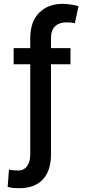

<svg xmlns="http://www.w3.org/2000/svg" viewBox="-20 -780 451 1004"><path d="M348.6 -528.3V-443.8H246.6V27.3Q246.6 113.3 203.6 158.7Q160.6 204.1 81.1 204.1Q64.9 204.1 50.3 202.9Q35.6 201.7 20 197.3L26.9 106.4Q34.7 109.4 51 110.6Q67.4 111.8 74.2 111.8Q104.5 111.8 121.3 89.4Q138.2 66.9 138.2 27.3V-443.8H51.3V-528.3H138.2V-579.1Q138.2 -667 184.8 -713.4Q231.4 -759.8 306.2 -759.8Q327.6 -759.8 351.3 -756.3Q375 -752.9 390.6 -747.6L371.6 -658.7Q363.3 -660.6 353 -661.9Q342.8 -663.1 328.6 -663.1Q289.1 -663.1 267.8 -642.3Q246.6 -621.6 246.6 -579.1V-528.3Z"/></svg>

Font: Inter 16pt Medium
Style: Regular
Weight: 500
Version: Version 4.001;git-66647c0bb